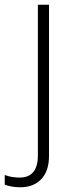

<svg xmlns="http://www.w3.org/2000/svg" viewBox="-72 -551 316 811"><path d="M15 240Q-6 240 -22.5 237Q-39 234 -52 229V188Q-37 194 -21 196.5Q-5 199 11 199Q88 199 88 105V-531H135V107Q135 172 102 206Q69 240 15 240Z"/></svg>

Font: Noto Kufi Arabic ExtraLight
Style: Regular
Weight: 200
Designer: Monotype Design Team, David Williams, Khaled Hosny
Foundry: Google LLC
Version: Version 2.109; ttfautohint (v1.8.4.7-5d5b)